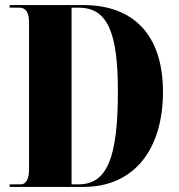

<svg xmlns="http://www.w3.org/2000/svg" viewBox="-20 -734 704 754"><path d="M18 0H308C512 0 620 -154 620 -373C620 -600 501 -714 308 -714H18V-704H55C79 -704 94 -689 94 -647V-68C94 -31 82 -10 62 -10H18ZM288 -10H261V-704H288C400 -704 443 -612 443 -376C443 -112 400 -10 288 -10Z"/></svg>

Font: Noto Serif Display ExtraCondensed Black
Style: Regular
Weight: 900
Width: 2
Designer: Monotype Design Team
Foundry: Monotype Imaging Inc.
Version: Version 2.009